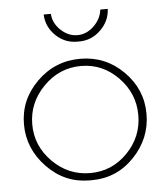

<svg xmlns="http://www.w3.org/2000/svg" viewBox="-49 -688 644 743"><g transform="rotate(-5 273.0 -316.5)"><path d="M278 11H269Q173 11 104 -60.5Q35 -132 35 -227Q35 -322 105 -391.5Q175 -461 273.5 -461Q372 -461 441.5 -391.5Q511 -322 511 -226.5Q511 -131 443 -60Q375 11 278 11ZM479 -224.5Q479 -309 418.5 -371Q358 -433 274 -433Q190 -433 128.5 -370.5Q67 -308 67 -224Q67 -140 128.5 -78.5Q190 -17 274.5 -17Q359 -17 419 -78.5Q479 -140 479 -224.5ZM368 -644H397Q395 -597 359.5 -562.5Q324 -528 276 -528H268Q220 -528 185 -562Q150 -596 148 -644H176Q178 -608 207 -580.5Q236 -553 271.5 -553Q307 -553 335.5 -580.5Q364 -608 368 -644Z"/></g></svg>

Font: Poiret One
Style: Regular
Weight: 400
Designer: Denis Masharov
Foundry: Denis Masharov
Version: Version 1.001